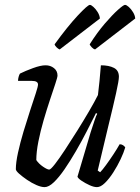

<svg xmlns="http://www.w3.org/2000/svg" viewBox="-20 -768 575 788"><path d="M163 0Q149 0 129.5 -8.5Q110 -17 91 -30Q72 -43 59 -54.5Q46 -66 45 -73Q45 -101 54 -142Q63 -183 76.5 -228Q90 -273 103.5 -314Q117 -355 126.5 -384Q136 -413 136 -421Q136 -436 111 -436H54Q54 -444 56.5 -453Q59 -462 62 -466Q84 -477 115.5 -488.5Q147 -500 167 -500Q187 -500 201.5 -488.5Q216 -477 216 -458Q216 -451 207 -424Q198 -397 185 -358Q172 -319 159 -274.5Q146 -230 137.5 -187Q129 -144 129 -111Q139 -96 156.5 -84Q174 -72 182 -72Q188 -72 205.5 -94.5Q223 -117 247 -153.5Q271 -190 297 -231.5Q323 -273 345.5 -311.5Q368 -350 382 -378Q385 -401 388.5 -436.5Q392 -472 394 -500Q427 -500 447.5 -489.5Q468 -479 468 -453Q468 -438 456.5 -386Q445 -334 425 -252.5Q405 -171 381 -68L391 -61Q400 -70 415 -90.5Q430 -111 445.5 -134.5Q461 -158 471 -176Q479 -176 485 -172Q491 -168 494 -163Q488 -142 475 -114.5Q462 -87 445 -60.5Q428 -34 410.5 -17Q393 0 378 0Q365 0 347.5 -8Q330 -16 315 -26Q300 -36 298 -43L352 -225Q361 -252 368 -273.5Q375 -295 379 -301L374 -304Q357 -270 336 -229Q315 -188 291.5 -147.5Q268 -107 245 -73.5Q222 -40 201 -20Q180 0 163 0ZM370 -565Q363 -567 356.5 -574Q350 -581 348 -586Q379 -635 410.5 -671.5Q442 -708 464.5 -728Q487 -748 493 -748Q499 -748 508.5 -739.5Q518 -731 526 -718Q534 -705 535 -692ZM225 -565Q219 -567 212 -574Q205 -581 204 -586Q257 -659 298.5 -703.5Q340 -748 349 -748Q354 -748 363.5 -739.5Q373 -731 381 -718Q389 -705 390 -692Z"/></svg>

Font: Texturina 72pt 72pt Regular
Style: Italic
Weight: 400
Italic angle: -11°
Designer: Guillermo Torres Carreño
Foundry: Omnibus-Type
Version: Version 1.002; ttfautohint (v1.8.3)